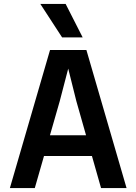

<svg xmlns="http://www.w3.org/2000/svg" viewBox="-20 -951 690 971"><path d="M134 -162V-267H530V-162ZM233 -698H417L620 0H491L366 -440L325 -604L282 -439L156 0H30ZM398 -762H294L184 -931H312Z"/></svg>

Font: Azeret Mono Medium
Style: Regular
Weight: 500
Designer: Martin Vácha
Foundry: Displaay
Version: Version 1.002